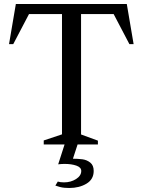

<svg xmlns="http://www.w3.org/2000/svg" viewBox="-20 -720 711 957"><path d="M198 -20 306 -56 289 -32V-668L307 -650H107L133 -666L46 -500H25L59 -700H612L646 -500H625L538 -666L564 -650H366L384 -676V-32L367 -56L468 -19V0H198ZM302 216Q290 215 278.5 212Q267 209 256 205L268 185Q281 189 299 189Q333 189 359 172.5Q385 156 385 132Q385 114 360.5 105.5Q336 97 302 97Q288 97 270 99L307 -16H372L338 88L333 71Q335 71 337 71Q369 71 391 74Q413 77 430 90.5Q447 104 447 132Q447 174 411 195.5Q375 217 325 217Q309 217 302 216Z"/></svg>

Font: Wittgenstein
Style: Regular
Weight: 400
Designer: Jörg Drees
Foundry: Jörg Drees
Version: Version 1.003;Glyphs 3.1.2 (3151)